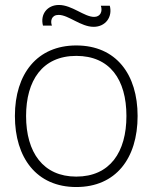

<svg xmlns="http://www.w3.org/2000/svg" viewBox="-20 -738 614 773"><path d="M357 -630C405 -630 434 -670 422 -715H386C394 -692 384 -670 359 -670C319 -670 270 -718 217 -718C171 -718 141 -681 153 -635H189C182 -653 187 -678 216 -678C256 -678 305 -630 357 -630ZM287 15C446 15 534 -100 534 -271C534 -438 448 -555 287 -555C130 -555 40 -441 40 -271C40 -103 127 15 287 15ZM287 -27C154 -27 85 -124 85 -271C85 -413 150 -513 287 -513C422 -513 489 -418 489 -271C489 -126 423 -27 287 -27Z"/></svg>

Font: Hauora ExtraLight
Style: Regular
Weight: 200
Designer: Mikhail Sharanda
Foundry: WCYS & Co.
Version: Version 1.010